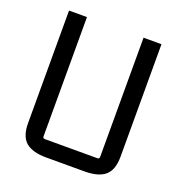

<svg xmlns="http://www.w3.org/2000/svg" viewBox="-119 -736 793 845"><g transform="rotate(20 278.0 -314.0)"><path d="M367 7H189Q124 7 93 -19.5Q62 -46 62 -108V-635H146V-77Q146 -67 155 -67H401Q411 -67 411 -77V-635H495V-108Q495 -46 464 -19.5Q433 7 367 7Z"/></g></svg>

Font: Gemunu Libre ExtraLight
Style: Regular
Weight: 400
Version: Version 1.100